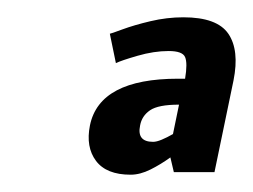

<svg xmlns="http://www.w3.org/2000/svg" viewBox="-20 -695 292 222"><path d="M131 -493Q103 -493 91 -509Q79 -525 84 -550Q95 -604 186 -604H194Q197 -622 194 -629Q191 -636 175 -636Q158 -636 139 -630.5Q120 -625 114 -622L107 -656Q108 -656 121.5 -661Q135 -666 154 -670.5Q173 -675 192 -675Q231 -675 244 -656Q257 -637 250 -602L228 -496H181L177 -513Q166 -505 154 -499Q142 -493 131 -493ZM142 -550Q138 -531 157 -531Q161 -531 167 -533.5Q173 -536 180 -540L187 -574Q163 -574 153.5 -567.5Q144 -561 142 -550Z"/></svg>

Font: Epunda Sans ExtraBold
Style: Italic
Weight: 800
Italic angle: -12.0243°
Designer: Simon Atzbach
Foundry: typofactur
Version: Version 2.204; ttfautohint (v1.8.4.7-5d5b)